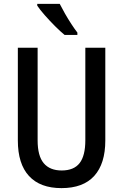

<svg xmlns="http://www.w3.org/2000/svg" viewBox="-20 -960 634 990"><path d="M523 -236Q523 -116 466 -53Q409 10 297 10Q187 10 129.5 -52.5Q72 -115 72 -236V-714H174V-236Q174 -156 205.5 -118.5Q237 -81 298 -81Q361 -81 390.5 -119Q420 -157 420 -237V-714H523ZM288 -940Q299 -918 315 -890Q331 -862 348 -836Q365 -810 379 -792V-780H313Q292 -797 264 -825Q236 -853 210.5 -882Q185 -911 172 -931V-940Z"/></svg>

Font: Noto Sans Khmer Condensed Medium
Style: Regular
Weight: 500
Width: 3
Designer: Danh Hong and the Monotype Design Team
Foundry: Monotype Imaging Inc.
Version: Version 2.004; ttfautohint (v1.8.4.7-5d5b)